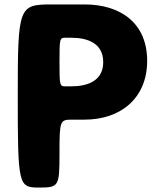

<svg xmlns="http://www.w3.org/2000/svg" viewBox="-20 -845 706 865"><path d="M60 -413C60 -12 63 0 154 0C245 0 248 -4 248 -153C248 -302 250 -306 305 -306H361C522 -306 643 -401 643 -571C643 -742 522 -825 361 -825H211C64 -825 60 -813 60 -413ZM248 -566C248 -672 249 -675 275 -675H301C375 -675 445 -650 445 -565C445 -481 375 -456 301 -456H275C249 -456 248 -459 248 -566Z"/></svg>

Font: Hussar Print
Style: Bold
Weight: 700
Foundry: Cannot Into Space Fonts
Version: Version 2.00